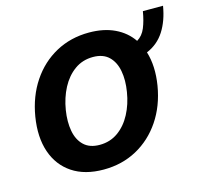

<svg xmlns="http://www.w3.org/2000/svg" viewBox="-90 -681 851 794"><g transform="rotate(-15 336.0 -284.5)"><path d="M585.9 -580.3H672.2Q661.9 -518.1 634.2 -474.8Q606.5 -431.5 558.2 -411.2Q577.8 -348 564.6 -267Q550.8 -183.6 508.7 -121.1Q466.6 -58.6 403.1 -24Q339.5 10.7 260.7 10.7Q180 10.7 126.6 -25Q73.2 -60.7 51.3 -124.8Q29.5 -188.9 43.3 -273.8Q57.2 -357.6 99.1 -420.3Q141 -483 204.7 -517.8Q268.5 -552.6 347.3 -552.6Q410.2 -552.6 456.9 -530.4Q503.6 -508.2 531.2 -467.7Q555.4 -482.2 567.3 -511.2Q579.2 -540.1 585.9 -580.3ZM271 -92.3Q315.7 -92.3 349.8 -116.7Q383.9 -141 405.7 -182.4Q427.6 -223.7 435.7 -274.5Q443.9 -323.5 436.4 -363.5Q429 -403.4 404.5 -427Q380 -450.6 337 -450.6Q292.3 -450.6 258.2 -426.1Q224.1 -401.6 202.2 -360.1Q180.4 -318.5 172.2 -267.8Q164.4 -218.8 171.7 -179Q179 -139.2 203.5 -115.8Q228 -92.3 271 -92.3Z"/></g></svg>

Font: Inter UI Semi Bold
Style: Italic
Weight: 600
Italic angle: -9.39999°
Designer: Rasmus Andersson
Foundry: rsms
Version: 3.2;8d6f07862